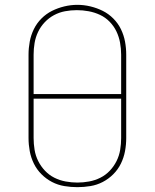

<svg xmlns="http://www.w3.org/2000/svg" viewBox="-20 -766 640 794"><path d="M300 8Q273 8 246 3.5Q219 -1 195 -13.5Q171 -26 151.5 -45.5Q132 -65 120 -89.5Q108 -114 103 -141Q98 -168 98 -195V-540Q98 -567 103 -594Q108 -621 120 -645.5Q132 -670 151.5 -689.5Q171 -709 195 -721Q219 -733 246 -739.5Q273 -746 300 -746Q327 -746 354 -739.5Q381 -733 405 -721Q429 -709 448.5 -689.5Q468 -670 480 -645.5Q492 -621 497 -594Q502 -567 502 -540V-195Q502 -168 497 -141Q492 -114 480 -89.5Q468 -65 448.5 -45.5Q429 -26 405 -13.5Q381 -1 354 3.5Q327 8 300 8ZM481 -377V-540Q481 -565 476.5 -589.5Q472 -614 461.5 -636Q451 -658 433.5 -676Q416 -694 393.5 -704.5Q371 -715 346.5 -719.5Q322 -724 298 -724Q273 -724 249 -719.5Q225 -715 203.5 -703.5Q182 -692 165 -674Q148 -656 137.5 -634Q127 -612 123 -588Q119 -564 119 -540V-377ZM300 -11Q324 -11 348.5 -15.5Q373 -20 395 -31Q417 -42 434 -60Q451 -78 462 -100Q473 -122 477 -146.5Q481 -171 481 -195V-358H119V-195Q119 -171 123 -146.5Q127 -122 138 -100Q149 -78 166 -60Q183 -42 205 -31Q227 -20 251.5 -15.5Q276 -11 300 -11Z"/></svg>

Font: Iosevka Curly Slab ThEx
Style: Regular
Weight: 100
Width: 7
Monospace: yes
Designer: Belleve Invis
Foundry: Belleve Invis
Version: Version 11.1.0; ttfautohint (v1.8.3)